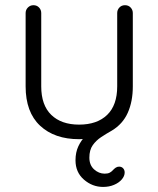

<svg xmlns="http://www.w3.org/2000/svg" viewBox="-20 -528 609 738"><path d="M376.2 190.5Q335 190.5 302.6 162.4Q270.2 134.2 270.2 88Q270.2 57.8 281.1 34.4Q292 11 309.4 -5.9Q326.8 -22.8 348 -34.4Q369.2 -46 390.5 -52.8L339 1.8Q326.2 4.8 312.2 5.9Q298.2 7 284 7Q189.5 7 134 -44.9Q78.5 -96.8 78.5 -196V-477.8Q78.5 -490.2 87.2 -499.1Q96 -508 108.5 -508Q121.8 -508 130.1 -499.1Q138.5 -490.2 138.5 -477.8V-196Q138.5 -123.8 177.1 -86.4Q215.8 -49 284 -49Q353.2 -49 391.9 -86.4Q430.5 -123.8 430.5 -196V-477.8Q430.5 -490.2 438.9 -499.1Q447.2 -508 460.5 -508Q473.8 -508 482.1 -499.1Q490.5 -490.2 490.5 -477.8V-196Q490.5 -137.8 471.1 -94.5Q451.8 -51.2 409.8 -26Q388.8 -14.2 369 -1.1Q349.2 12 336.4 30.2Q323.5 48.5 323.5 78Q323.5 106.5 341.6 123Q359.8 139.5 382.5 139.5Q394.5 139.5 401.5 135.8Q408.5 132 412.5 127.5Q418.5 120.8 424.6 116.6Q430.8 112.5 437.8 112.5Q447.5 112.5 453.4 119Q459.2 125.5 459.2 135Q459.2 148.8 448 161.8Q436.8 174.8 418.1 182.6Q399.5 190.5 376.2 190.5Z"/></svg>

Font: Quicksand Variable Light
Style: Regular
Weight: 300
Designer: Andrew Paglinawan
Foundry: Andrew Paglinawan
Version: Version 3.004